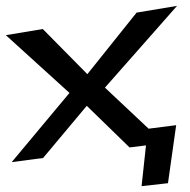

<svg xmlns="http://www.w3.org/2000/svg" viewBox="-148 -509 647 655"><path d="M425 116 453 -82 359 -70 210 -210 456 -489 318 -466 150 -256 -2 -410 -128 -389 89 -192 -108 44 -1 30 148 -148 294 -6 350 -13 335 126Z"/></svg>

Font: Gamestation Warped
Style: Regular
Weight: 400
Designer: Jonas Hecksher
Foundry: Jonas Hecksher, Playtypeª, e-types AS
Version: Version 1.003